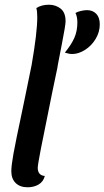

<svg xmlns="http://www.w3.org/2000/svg" viewBox="-20 -774 443 814"><path d="M28 -48Q28 -72 37 -122Q46 -172 76 -313Q76 -312 114 -498Q138 -636 138 -701Q138 -727 134 -740Q157 -754 187 -754Q216 -754 237 -737.5Q258 -721 258 -684Q258 -667 242.5 -588.5Q227 -510 225 -498Q224 -492 223 -485Q222 -478 220 -471L201 -380Q166 -208 153 -141.5Q140 -75 140 -62Q140 -47 147.5 -38Q155 -29 170 -28Q164 -4 144 8Q124 20 97 20Q65 20 46.5 2Q28 -16 28 -48ZM255 -551Q282 -584 295 -613Q308 -642 308 -679Q308 -703 300 -719Q308 -724 322.5 -727.5Q337 -731 349 -731Q373 -731 388 -715.5Q403 -700 403 -671Q403 -638 385.5 -609Q368 -580 340.5 -562.5Q313 -545 286 -545Q272 -545 255 -551Z"/></svg>

Font: Sansita SW
Style: Italic
Weight: 400
Italic angle: -11°
Designer: Pablo Cosgaya
Foundry: Omnibus-Type
Version: Version 1.000